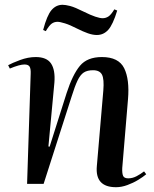

<svg xmlns="http://www.w3.org/2000/svg" viewBox="-20 -767 642 801"><path d="M590 -40Q577 -29 556.5 -16.5Q536 -4 511.5 5Q487 14 464 14Q376 14 384 -74L411 -389Q415 -437 405.5 -455.5Q396 -474 368 -474Q344 -474 329.5 -464.5Q315 -455 303.5 -431Q292 -407 279 -365L162 0H93L108 -459Q109 -480 103.5 -489Q98 -498 82 -498Q62 -498 21 -481L14 -495Q30 -504 63.5 -516.5Q97 -529 129 -529Q175 -529 193 -502Q211 -475 207 -423L182 -156L187 -155L258 -379Q283 -456 313.5 -492.5Q344 -529 405 -529Q475 -529 498 -482.5Q521 -436 514 -353L490 -66Q489 -44 493.5 -33.5Q498 -23 515 -23Q533 -23 550 -32Q567 -41 581 -52ZM384 -621Q367 -621 347 -628Q327 -635 301 -648Q272 -663 251 -669.5Q230 -676 220 -676Q207 -676 196.5 -669Q186 -662 171 -637L160 -642Q176 -703 195 -725Q214 -747 241 -747Q253 -747 272.5 -742Q292 -737 330 -718Q358 -704 377.5 -697.5Q397 -691 408 -691Q421 -691 432 -698Q443 -705 457 -728L469 -723Q451 -664 431.5 -642.5Q412 -621 384 -621Z"/></svg>

Font: Literata 72pt Medium
Style: Italic
Weight: 500
Italic angle: -2°
Designer: Latin by Veronika Burian and Jose Scaglione. Greek by Irene Vlachou. Cyrillic by Vera Evstafieva
Foundry: TypeTogether
Version: Version 3.002